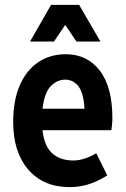

<svg xmlns="http://www.w3.org/2000/svg" viewBox="-20 -755 515 786"><path d="M34 -255Q34 -345 61.5 -407Q89 -469 137.5 -501Q186 -533 249 -533Q337 -533 388.5 -466Q440 -399 440 -272Q440 -257 438.5 -244Q437 -231 436 -222H154Q161 -157 193.5 -127.5Q226 -98 281 -98Q304 -98 330 -107Q356 -116 374 -128L419 -37Q389 -17 350 -3Q311 11 265 11Q158 11 96 -60.5Q34 -132 34 -255ZM247 -429Q214 -429 188 -402.5Q162 -376 154 -310H326Q322 -376 300.5 -402.5Q279 -429 247 -429ZM103 -585 189 -735H304L391 -585H293L247 -653L201 -585Z"/></svg>

Font: Radio Canada Condensed SemiBold
Style: Regular
Weight: 600
Width: 3
Designer: Charles Daoud, Etienne Aubert Bonn, Alexandre Saumier Demers, Jacques Le Bailly
Foundry: Radio-Canada
Version: Version 2.104; ttfautohint (v1.8.4.7-5d5b);gftools[0.9.28.de